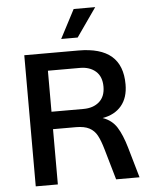

<svg xmlns="http://www.w3.org/2000/svg" viewBox="-61 -971 797 1021"><g transform="rotate(-5 338.0 -461.0)"><path d="M642 0H517L470 -163Q456 -212 441 -239.5Q426 -267 399.5 -281Q373 -295 328 -295H206V0H88V-700H377Q495 -700 553 -650Q611 -600 611 -499Q611 -428 575 -385Q539 -342 474 -331Q523 -314 549 -273Q575 -232 595 -163ZM377 -388Q429 -388 461 -416Q493 -444 493 -497Q493 -551 461 -579Q429 -607 377 -607H206V-388ZM371 -922H486L379 -769H291Z"/></g></svg>

Font: KoHo SemiBold
Style: Regular
Weight: 600
Designer: Cadson Demak & Katatrad Team
Foundry: Cadson Demak Co.,Ltd.
Version: Version 1.000; ttfautohint (v1.6)